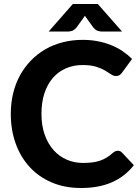

<svg xmlns="http://www.w3.org/2000/svg" viewBox="-20 -933 698 961"><path d="M569.5 -178.5Q582 -178.5 590.5 -169.5L650 -106Q606 -50 540.8 -21Q475.5 8 385.5 8Q304 8 239 -19.8Q174 -47.5 128.5 -97Q83 -146.5 58.5 -214.5Q34 -282.5 34 -363Q34 -417 45.8 -465.8Q57.5 -514.5 80 -555.5Q102.5 -596.5 134.2 -629.5Q166 -662.5 206 -685.8Q246 -709 293.2 -721.2Q340.5 -733.5 394 -733.5Q434 -733.5 469.8 -726.5Q505.5 -719.5 536.5 -707Q567.5 -694.5 593.8 -676.8Q620 -659 641 -638L590.5 -569Q586 -562.5 579 -557.5Q572 -552.5 560 -552.5Q548 -552.5 535.8 -561Q523.5 -569.5 505.8 -580Q488 -590.5 461.2 -599Q434.5 -607.5 393.5 -607.5Q348 -607.5 310 -591Q272 -574.5 244.8 -543.2Q217.5 -512 202.5 -466.5Q187.5 -421 187.5 -363Q187.5 -304.5 203.8 -258.8Q220 -213 248.2 -181.5Q276.5 -150 314.2 -133.8Q352 -117.5 395 -117.5Q420.5 -117.5 441.2 -120Q462 -122.5 479.8 -128.5Q497.5 -134.5 513.2 -144Q529 -153.5 545 -168Q550.5 -172.5 556.5 -175.5Q562.5 -178.5 569.5 -178.5ZM591 -775H491Q483 -775 471.2 -778Q459.5 -781 447 -795.5L413 -842.5Q410.5 -845.5 408.8 -848.5Q407 -851.5 405 -854.5Q403 -851.5 401.2 -848.5Q399.5 -845.5 397 -842.5L363 -795.5Q350.5 -781 338.8 -778Q327 -775 319 -775H223.5L344.5 -913H469.5Z"/></svg>

Font: LatoLatin Heavy
Style: Regular
Weight: 800
Designer: Lukasz Dziedzic with Adam Twardoch and Botio Nikoltchev
Foundry: tyPoland Lukasz Dziedzic
Version: Version 2.015; 2015-08-06; http://www.latofonts.com/